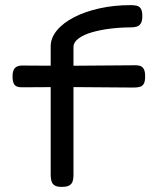

<svg xmlns="http://www.w3.org/2000/svg" viewBox="-20 -719 616 750"><path d="M221 11Q202 11 193 5Q184 -1 181 -11.5Q178 -22 178 -36V-538Q178 -571 202.5 -600.5Q227 -630 270 -652Q313 -674 369.5 -686.5Q426 -699 491 -699Q504 -699 514.5 -696.5Q525 -694 530.5 -684.5Q536 -675 536 -656Q536 -637 530 -627.5Q524 -618 514 -615Q504 -612 490 -612Q450 -612 410 -607Q370 -602 338 -592.5Q306 -583 286.5 -568.5Q267 -554 267 -535V-33Q267 -20 263.5 -10Q260 0 250.5 5.5Q241 11 221 11ZM67 -463 238 -462 502 -464Q516 -465 526 -462Q536 -459 541.5 -449.5Q547 -440 547 -421Q547 -402 542 -392.5Q537 -383 527 -380Q517 -377 503 -377L240 -379L65 -378Q44 -378 36.5 -388Q29 -398 29 -421Q29 -443 38 -453Q47 -463 67 -463Z"/></svg>

Font: Fredoka Expanded
Style: Regular
Weight: 400
Width: 7
Designer: Ben Nathan
Foundry: Milena B. Brandão, Ben Nathan
Version: Version 2.001